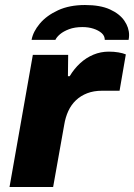

<svg xmlns="http://www.w3.org/2000/svg" viewBox="-20 -746 535 766"><path d="M18 0 111 -527H252L251 -442H258Q276 -472 300 -494Q324 -516 353 -528Q382 -540 414 -540Q435 -540 452.5 -537Q470 -534 482 -529L457 -384H387Q354 -384 328 -374Q302 -364 283 -346Q264 -328 252.5 -303Q241 -278 236 -247L192 0ZM319 -726Q380 -726 418.5 -708.5Q457 -691 476 -663.5Q495 -636 495 -606Q495 -601 494.5 -596.5Q494 -592 493 -587H398Q398 -603 385.5 -614Q373 -625 353 -631.5Q333 -638 309 -638Q278 -638 255.5 -629.5Q233 -621 219.5 -609.5Q206 -598 201 -587H106Q112 -620 139 -652Q166 -684 211.5 -705Q257 -726 319 -726Z"/></svg>

Font: Archivo SemiExpanded ExtraBold
Style: Italic
Weight: 800
Width: 6
Italic angle: -10°
Designer: Hector Gatti
Foundry: Omnibus-Type
Version: Version 2.001